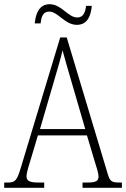

<svg xmlns="http://www.w3.org/2000/svg" viewBox="-22 -892 599 912"><path d="M343 -774C396 -774 410 -821 414 -864H387C383 -835 375 -809 345 -809C301 -809 270 -872 214 -872C161 -872 147 -822 143 -781H171C174 -810 181 -837 212 -837C253 -837 286 -774 343 -774ZM-2 0H188V-25H159C115 -25 104 -35 104 -55C104 -72 117 -113 124 -135L158 -249H391L428 -125C435 -103 446 -69 446 -55C446 -34 437 -25 394 -25H370V0H557V-25H546C509 -25 500 -30 490 -65L295 -714H264L78 -99C59 -35 51 -25 15 -25H-2ZM168 -279 234 -505C249 -559 268 -618 275 -653C285 -616 301 -560 321 -492L383 -279Z"/></svg>

Font: Noto Serif Georgian Condensed ExtraLight
Style: Regular
Weight: 200
Width: 3
Designer: Monotype Design Team, Akaki Razmadze
Foundry: Google LLC
Version: Version 2.003